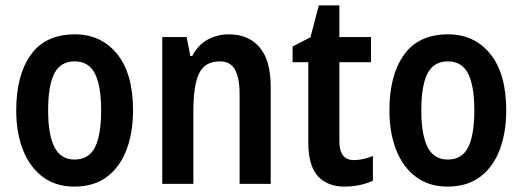

<svg xmlns="http://www.w3.org/2000/svg" viewBox="-20 -680 1932 710"><path d="M472 -272Q472 -190 448 -126.5Q424 -63 376 -26.5Q328 10 255 10Q186 10 138 -26Q90 -62 65 -125.5Q40 -189 40 -272Q40 -402 94 -477.5Q148 -553 257 -553Q354 -553 413 -480.5Q472 -408 472 -272ZM158 -272Q158 -181 181.5 -135.5Q205 -90 256 -90Q308 -90 331 -135Q354 -180 354 -272Q354 -363 331 -408Q308 -453 256 -453Q204 -453 181 -408.5Q158 -364 158 -272Z M826 -553Q899 -553 940 -505Q981 -457 981 -360V0H866V-332Q866 -392 849 -422.5Q832 -453 793 -453Q738 -453 716.5 -409Q695 -365 695 -268V0H580V-543H670L684 -473H691Q712 -514 748 -533.5Q784 -553 826 -553Z M1289 -88Q1306 -88 1323.5 -92Q1341 -96 1359 -103V-12Q1339 -2 1311.5 4Q1284 10 1255 10Q1190 10 1155 -29Q1120 -68 1120 -155V-450H1062V-508L1128 -542L1159 -660H1235V-543H1352V-450H1235V-157Q1235 -88 1289 -88Z M1852 -272Q1852 -190 1828 -126.5Q1804 -63 1756 -26.5Q1708 10 1635 10Q1566 10 1518 -26Q1470 -62 1445 -125.5Q1420 -189 1420 -272Q1420 -402 1474 -477.5Q1528 -553 1637 -553Q1734 -553 1793 -480.5Q1852 -408 1852 -272ZM1538 -272Q1538 -181 1561.5 -135.5Q1585 -90 1636 -90Q1688 -90 1711 -135Q1734 -180 1734 -272Q1734 -363 1711 -408Q1688 -453 1636 -453Q1584 -453 1561 -408.5Q1538 -364 1538 -272Z"/></svg>

Font: Noto Sans Malayalam Condensed SemiBold
Style: Regular
Weight: 600
Width: 3
Designer: Jelle Bosma - Monotype Design Team
Foundry: Monotype Imaging Inc.
Version: Version 2.104; ttfautohint (v1.8.4.7-5d5b)